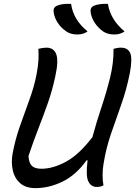

<svg xmlns="http://www.w3.org/2000/svg" viewBox="-20 -955 698 991"><path d="M347 -935Q358 -853 432 -793Q410 -777 380 -777Q347 -777 325 -791Q296 -810 278.5 -836.5Q261 -863 257 -891Q253 -916 273 -925Q298 -937 347 -935ZM537 -935Q550 -853 623 -793Q601 -777 571 -777Q537 -777 515 -791Q487 -810 469.5 -836.5Q452 -863 448 -891Q444 -916 464 -925Q477 -931 496 -933.5Q515 -936 537 -935ZM163 16Q113 16 84 -9.5Q55 -35 46 -75.5Q37 -116 45 -162Q58 -233 82.5 -303Q107 -373 132 -441Q157 -509 169 -573Q177 -615 178.5 -646.5Q180 -678 178 -703Q202 -709 220 -709Q258 -709 270.5 -674.5Q283 -640 265 -559Q250 -489 228 -426Q206 -363 180 -296.5Q154 -230 127 -150Q129 -115 144 -99.5Q159 -84 194 -84Q253 -84 320 -120Q387 -156 457 -247Q477 -322 503 -399.5Q529 -477 548 -553.5Q567 -630 566 -703Q577 -706 585.5 -707.5Q594 -709 604 -709Q641 -709 652.5 -680Q664 -651 650 -577Q633 -492 606 -416Q579 -340 553 -264.5Q527 -189 514 -107Q505 -49 514 2Q498 10 480 10Q450 10 436 -18.5Q422 -47 432 -127L427 -128Q373 -52 303.5 -18Q234 16 163 16Z"/></svg>

Font: Recursive Sn Csl St
Style: Italic
Weight: 400
Italic angle: -15°
Version: Version 1.079;hotconv 1.0.112;makeotfexe 2.5.65598; ttfautoh